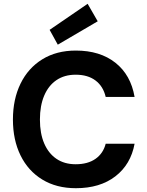

<svg xmlns="http://www.w3.org/2000/svg" viewBox="-20 -978 775 1010"><path d="M379 12Q277 12 202.5 -33.5Q128 -79 88 -160.5Q48 -242 48 -349Q48 -456 88 -538Q128 -620 202.5 -666Q277 -712 379 -712Q506 -712 587 -648Q668 -584 688 -468H536Q523 -524 482.5 -554.5Q442 -585 378 -585Q319 -585 277 -556.5Q235 -528 212.5 -475Q190 -422 190 -349Q190 -276 212.5 -223.5Q235 -171 277 -142.5Q319 -114 378 -114Q442 -114 482.5 -142.5Q523 -171 536 -222H688Q668 -113 587 -50.5Q506 12 379 12ZM284 -743 241 -821 441 -958 494 -866Z"/></svg>

Font: DM Sans 10pt ExtraBold
Style: Regular
Weight: 800
Version: Version 4.004;gftools[0.9.30]